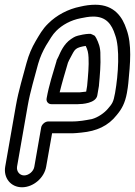

<svg xmlns="http://www.w3.org/2000/svg" viewBox="-20 -573 570 811"><path d="M391 -170 398 -211V-213C402 -255 406 -302 404 -340C405 -372 396 -393 387 -411C385 -415 381 -421 380 -422C379 -423 364 -430 363 -430C356 -430 351 -430 343 -429L330 -427C319 -425 300 -421 291 -415L280 -408C249 -387 235 -352 227 -334L220 -320C219 -319 219 -317 219 -316C204 -265 187 -214 177 -158C174 -144 184 -133 197 -133H309C328 -133 385 -137 391 -170ZM232 -183C242 -224 255 -267 267 -308L272 -319C295 -360 292 -369 330 -377L342 -379C350 -363 353 -351 354 -330C356 -295 352 -253 348 -210L344 -186C337 -185 327 -184 317 -183ZM82 168C63 168 49 151 52 131L97 -126C108 -189 126 -245 141 -303C150 -334 161 -357 174 -380C191 -407 201 -426 217 -442C243 -468 279 -488 321 -496C337 -499 354 -503 374 -503C429 -503 452 -470 466 -426C487 -371 480 -259 466 -180C459 -141 454 -135 436 -114C421 -96 394 -77 368 -70C354 -67 339 -65 327 -63L308 -61C299 -60 292 -60 283 -60H184C169 -60 156 -46 154 -35L125 131C122 151 101 168 82 168ZM73 218C121 218 167 178 175 131L200 -10H274C284 -10 293 -10 303 -11L324 -13C388 -19 437 -41 473 -87C494 -112 508 -137 516 -180C519 -197 521 -211 522 -222C530 -304 538 -386 514 -450C498 -499 464 -553 383 -553C361 -553 340 -550 319 -545C268 -535 219 -509 184 -474C159 -450 146 -425 131 -400C114 -371 102 -343 92 -307C77 -249 59 -194 47 -126L2 131C-6 178 25 218 73 218Z"/></svg>

Font: Blanket
Style: BdOutlineObl
Weight: 700
Foundry: Cannot Into Space Fonts
Version: Version 0.9